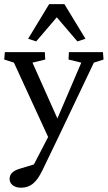

<svg xmlns="http://www.w3.org/2000/svg" viewBox="-24 -667 511 910"><path d="M380.9 -483.4 342.8 -470.7 245.1 -585 147.5 -470.7 109.4 -483.4 209 -647.5H281.2ZM463.9 -419.9 466.8 -384.8 420.9 -370.1 254.9 -21.5 176.8 140.6Q155.3 185.1 131.6 203.9Q107.9 222.7 76.2 222.7Q51.8 222.7 36.6 211.2Q21.5 199.7 21.5 180.7Q21.5 147 69.3 132.8L136.7 112.3L204.1 -17.6L42 -370.1L-3.9 -384.8L-1 -419.9H188.5L190.4 -384.8L129.9 -370.1L248 -105.5L361.3 -370.1L300.8 -384.8L302.7 -419.9Z"/></svg>

Font: Crimson Pro
Style: Regular
Weight: 400
Designer: Jacques Le Bailly
Foundry: Baron von Fonthausen
Version: Version 1.003